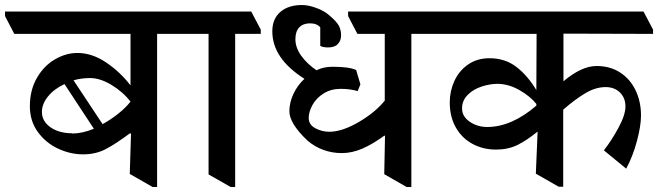

<svg xmlns="http://www.w3.org/2000/svg" viewBox="-60 -703 2622 765"><path d="M669 -585V-568H566V42H548L457 -10L462 -170L458 -172Q400 -129 360.5 -108.5Q321 -88 271 -88Q220 -88 171 -111Q122 -134 90.5 -177.5Q59 -221 59 -280Q59 -344 87 -392.5Q115 -441 159 -466.5Q203 -492 248 -492Q307 -492 363 -454Q419 -416 459 -364H460V-568H-3L-40 -639V-657H630ZM348 -208Q381 -226 410.5 -249.5Q440 -273 460 -298Q430 -337 384.5 -364.5Q339 -392 299 -392Q264 -392 233 -383L349 -208ZM227 -171Q268 -171 314 -190L197 -368Q156 -349 131.5 -319Q107 -289 107 -257Q107 -220 141 -196Q175 -172 228 -172Z M979 -585V-568H877V42H859L771 -8V-568H666L629 -639V-657H941Z M1681 -568H1579V42H1560L1471 -9L1474 -161L1472 -163Q1424 -128 1383 -110.5Q1342 -93 1302 -93Q1264 -93 1229 -105.5Q1194 -118 1165 -143Q1093 -211 1093 -260Q1093 -294 1109 -328.5Q1125 -363 1153 -389Q1025 -470 1025 -578Q1025 -628 1057 -655.5Q1089 -683 1143 -683Q1167 -683 1195.5 -673Q1224 -663 1242 -650Q1269 -629 1284 -610Q1299 -591 1299 -562Q1299 -542 1286.5 -528Q1274 -514 1247 -514Q1228 -514 1216 -520V-594Q1203 -610 1175 -610Q1148 -610 1132.5 -594Q1117 -578 1117 -547Q1117 -513 1140.5 -480.5Q1164 -448 1201 -423Q1229 -437 1265 -437Q1332 -437 1359 -424L1376 -367L1365 -340Q1335 -349 1298 -349Q1259 -349 1230 -331Q1201 -313 1185.5 -285.5Q1170 -258 1170 -233Q1170 -206 1196.5 -192Q1223 -178 1252 -178Q1303 -178 1369 -216.5Q1435 -255 1473 -302V-568H1364L1327 -639V-657H1642L1681 -585Z M2185 -569V-379Q2257 -440 2317 -440Q2371 -440 2411 -414Q2451 -388 2472.5 -343Q2494 -298 2494 -243Q2494 -201 2477.5 -140Q2461 -79 2435 -31L2346 -104Q2376 -142 2404 -193.5Q2432 -245 2432 -279Q2432 -313 2410 -334.5Q2388 -356 2353 -356Q2313 -356 2272 -331.5Q2231 -307 2184 -266V41H2166L2075 -11L2082 -177L2081 -178Q2038 -143 2001 -125Q1964 -107 1916 -107Q1865 -107 1823 -129.5Q1781 -152 1756.5 -194.5Q1732 -237 1732 -295Q1732 -340 1750.5 -380.5Q1769 -421 1805 -446Q1841 -471 1890 -471Q1953 -471 1998 -436Q2043 -401 2077 -344L2078 -568H1678L1641 -639V-657H2504L2542 -585V-568ZM1881 -197Q1978 -197 2077 -282V-289Q2053 -319 2010.5 -343.5Q1968 -368 1924 -369Q1892 -369 1858.5 -358Q1825 -347 1803 -324.5Q1781 -302 1781 -271Q1781 -239 1811.5 -218Q1842 -197 1882 -197Z"/></svg>

Font: Martel
Style: Bold
Weight: 700
Designer: Dan Reynolds
Foundry: Dan Reynolds
Version: Version 1.001; ttfautohint (v1.1) -l 5 -r 5 -G 72 -x 0 -D la